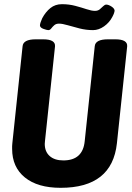

<svg xmlns="http://www.w3.org/2000/svg" viewBox="-20 -890 630 918"><path d="M270 8Q160 8 99 -41.5Q38 -91 38 -178Q38 -185 38 -191.5Q38 -198 39 -205L88 -669Q91 -702 151 -702H186Q246 -702 243 -668L195 -215Q195 -212 194.5 -208.5Q194 -205 194 -202Q194 -165 217.5 -144Q241 -123 283 -123Q376 -123 385 -215L433 -669Q436 -702 496 -702H531Q591 -702 588 -668L539 -205Q516 8 270 8ZM211 -746Q204 -746 187.5 -752Q171 -758 171 -769Q171 -774 174.5 -784.5Q178 -795 182 -803Q198 -833 221 -851.5Q244 -870 276 -870Q310 -870 340 -862Q370 -854 394 -846Q418 -838 434 -838Q448 -838 457 -845.5Q466 -853 473.5 -860.5Q481 -868 488 -868Q499 -868 513.5 -858.5Q528 -849 528 -838Q528 -836 525.5 -828Q523 -820 517 -809Q503 -782 477.5 -764Q452 -746 425 -746Q392 -746 360.5 -754Q329 -762 303.5 -769.5Q278 -777 262 -777Q248 -777 239.5 -769.5Q231 -762 225 -754Q219 -746 211 -746Z"/></svg>

Font: Asap Condensed
Style: Bold Italic
Weight: 700
Width: 3
Italic angle: -6°
Designer: Pablo Cosgaya
Foundry: Omnibus-Type
Version: Version 3.001; ttfautohint (v1.8.4.7-5d5b)